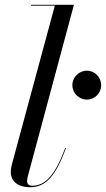

<svg xmlns="http://www.w3.org/2000/svg" viewBox="-20 -770 442 800"><path d="M255 -153 252 -154C210 -41.5 170 4 113.5 4C99 4 93 -4.5 93 -16C93 -20 94 -26.5 95 -32L288 -750H109.5V-746.5H208.5L29.5 -85C27.5 -76 25 -66.5 25 -53C25 -15.5 53.5 10 105.5 10C172.5 10 212 -38 255 -153ZM281.5 -415C281.5 -382 309 -355 342 -355C375 -355 401.5 -382 401.5 -415C401.5 -448 375 -475.5 342 -475.5C309 -475.5 281.5 -448 281.5 -415Z"/></svg>

Font: Bodoni* 48pt
Style: Italic
Weight: 400
Italic angle: -13°
Version: Version 2.3